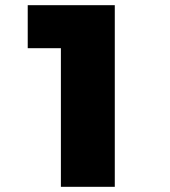

<svg xmlns="http://www.w3.org/2000/svg" viewBox="-20 -721 657 741"><path d="M87 -701V-535H215V0H423V-701Z"/></svg>

Font: Montserrat ExtraBold
Style: Regular
Weight: 800
Designer: Julieta Ulanovsky
Foundry: Julieta Ulanovsky
Version: Version 4.000